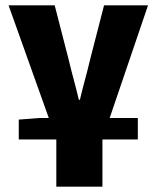

<svg xmlns="http://www.w3.org/2000/svg" viewBox="-20 -520 584 716"><path d="M190 176H362V0H494V-80H389L532 -500H368L316 -298C304 -246 290 -200 278 -148H274C262 -200 248 -246 236 -298L184 -500H12L162 -80H126L50 -74V0H190Z"/></svg>

Font: Giro Sans Black
Style: Regular
Weight: 900
Designer: Paul D. Hunt
Foundry: Adobe Systems Incorporated
Version: Version 1.000;PS 1.0;hotconv 1.0.88;makeotf.lib2.5.647800